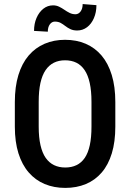

<svg xmlns="http://www.w3.org/2000/svg" viewBox="-20 -917 643 947"><path d="M548.8 -413.6V-292.5Q548.8 -217.3 531.5 -160.6Q514.2 -104 481.7 -66.2Q449.2 -28.3 403.6 -9.3Q357.9 9.8 301.8 9.8Q246.1 9.8 200.4 -9.3Q154.8 -28.3 121.8 -66.2Q88.9 -104 71 -160.6Q53.2 -217.3 53.2 -292.5V-413.6Q53.2 -489.7 70.8 -547.1Q88.4 -604.5 121.3 -643.1Q154.3 -681.6 200 -701.2Q245.6 -720.7 300.8 -720.7Q356.9 -720.7 402.6 -701.2Q448.2 -681.6 481 -643.1Q513.7 -604.5 531.2 -547.1Q548.8 -489.7 548.8 -413.6ZM431.2 -292.5V-414.6Q431.2 -468.8 422.6 -507.6Q414.1 -546.4 397.5 -571Q380.9 -595.7 356.7 -607.7Q332.5 -619.6 300.8 -619.6Q270 -619.6 245.8 -607.7Q221.7 -595.7 204.8 -571Q188 -546.4 179.4 -507.6Q170.9 -468.8 170.9 -414.6V-292.5Q170.9 -239.3 179.7 -200.9Q188.5 -162.6 205.3 -138.4Q222.2 -114.3 246.6 -102.5Q271 -90.8 301.8 -90.8Q333 -90.8 357.4 -102.5Q381.8 -114.3 398.2 -138.4Q414.6 -162.6 422.9 -200.9Q431.2 -239.3 431.2 -292.5ZM387.7 -897 455.6 -891.6Q455.6 -856 443.1 -827.4Q430.7 -798.8 409.2 -782.7Q387.7 -766.6 360.8 -766.6Q341.3 -766.6 327.4 -773.2Q313.5 -779.8 302.2 -788.6Q291 -797.4 279.1 -804Q267.1 -810.5 250.5 -810.5Q235.8 -810.5 225.8 -796.9Q215.8 -783.2 215.8 -760.7L147.9 -764.6Q147.9 -800.3 160.2 -828.6Q172.4 -856.9 193.6 -873.8Q214.8 -890.6 241.7 -890.6Q257.8 -890.6 271.5 -884Q285.2 -877.4 297.6 -868.7Q310.1 -859.9 323.5 -853.3Q336.9 -846.7 352.1 -846.7Q367.2 -846.7 377.4 -860.4Q387.7 -874 387.7 -897Z"/></svg>

Font: Roboto Condensed Medium
Style: Regular
Weight: 500
Designer: Christian Robertson
Foundry: Google
Version: Version 3.0